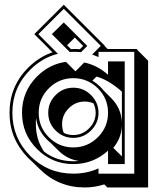

<svg xmlns="http://www.w3.org/2000/svg" viewBox="-20 -745 684 826"><path d="M504.4 -72.3V-205.1Q502.4 -150.4 467.3 -108.9ZM337.9 -547.4 301.8 -583.5Q293 -574.7 285.9 -567.4Q278.8 -560.1 268.6 -550.3L285.2 -533.7H291Q292 -533.7 293.2 -533.9Q294.4 -534.2 295.4 -534.2Q303.7 -534.2 310.1 -534.2Q316.4 -534.2 323.7 -533.2ZM295.4 -51.3Q307.1 -51.3 318.8 -52.7Q268.6 -60.1 231 -97.7L196.8 -131.3Q188.5 -137.7 181.2 -145.5Q141.6 -185.5 135.3 -237.8Q134.3 -231 134.3 -224.4Q134.3 -217.8 134.3 -210.9Q134.3 -144.5 169.4 -92.8Q223.1 -51.3 295.4 -51.3ZM377.4 -397.9Q385.7 -393.1 393.6 -387Q401.4 -380.9 409.2 -374Q413.6 -369.6 417.5 -365.2Q421.4 -360.8 425.3 -356L458.5 -322.8Q502.4 -278.8 504.4 -217.3V-350.6Q474.6 -377 447 -393.1Q419.4 -409.2 395 -415.5ZM295.4 -164.1Q334.5 -164.1 362.8 -192.4Q391.6 -221.2 391.6 -259.8Q391.6 -271 389.2 -280.8Q386.7 -290.5 382.3 -300.3Q365.2 -308.1 344.2 -308.1Q304.7 -308.1 275.9 -279.3Q247.1 -250.5 247.1 -210.9Q247.1 -189.9 254.4 -173.3Q272.5 -164.1 295.4 -164.1ZM121.6 -46.4Q111.3 -55.2 101.1 -65.4Q61.5 -106 41.3 -154.1Q21 -202.1 21 -259.8Q21 -373.5 101.1 -453.6Q147.5 -500 205.6 -520Q186.5 -539.6 165.8 -560.1Q145 -580.6 127.4 -598.1L254.4 -724.6L431.2 -547.9L430.2 -546.9L442.9 -534.2H569.8V-531.2L617.2 -483.9V61.5H441.9L428.7 48.3Q408.2 54.7 387.2 58.1Q366.2 61.5 344.2 61.5Q231.4 61.5 150.9 -17.6ZM328.6 -520.5Q312.5 -522 295.4 -522Q291.5 -522 287.6 -521.7Q283.7 -521.5 279.8 -521.5L203.1 -598.1L254.4 -648.4L355.5 -547.4ZM295.4 -151.9Q251 -151.9 219.2 -183.6Q187.5 -215.3 187.5 -259.8Q187.5 -304.2 219.2 -335.9Q251 -367.7 295.4 -367.7Q339.8 -367.7 371.6 -335.9Q403.8 -303.7 403.8 -259.8Q403.8 -215.8 371.6 -183.6Q339.8 -151.9 295.4 -151.9ZM295.4 -110.8Q356.9 -110.8 400.9 -154.5Q444.8 -198.2 444.8 -259.8Q444.8 -321.8 400.9 -365.2Q356.9 -408.7 295.4 -408.7Q233.9 -408.7 190.2 -365.2Q146.5 -321.8 146.5 -259.8Q146.5 -198.2 190.2 -154.5Q233.9 -110.8 295.4 -110.8ZM295.4 -39.1Q204.1 -39.1 139.4 -103.8Q74.7 -168.5 74.7 -259.8Q74.7 -351.1 139.2 -416Q192.4 -469.2 263.7 -479L304.7 -438L342.3 -476.1Q398.9 -464.4 444.8 -423.3V-481H516.6V-39.1H444.8V-96.7Q380.9 -39.1 295.4 -39.1ZM295.4 2Q354 2 403.8 -20.5V2H557.6V-522H403.8V-499.5Q397 -502.4 390.1 -505.1Q383.3 -507.8 376.5 -510.3L413.6 -547.9L254.4 -707L145 -598.1L229 -513.7Q161.6 -496.6 109.9 -444.8Q33.2 -368.2 33.2 -259.8Q33.2 -151.9 109.9 -74.2Q186.5 2 295.4 2Z"/></svg>

Font: Gondrin
Style: Regular
Weight: 400
Designer: Peter Wiegel, original typeface by Carl Albert Fahrenwaldt 1901
Foundry: Peter Wiegel
Version: Version 1.000 2010 initial release